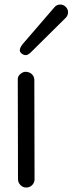

<svg xmlns="http://www.w3.org/2000/svg" viewBox="-20 -818 321 849"><path d="M246.6 -797.9Q260.3 -797.9 270.5 -787.8Q280.8 -777.8 280.8 -763.7Q280.8 -749.5 271 -739.7L115.2 -585.4Q102.1 -573.7 92.8 -574.2Q83.5 -574.7 75.2 -581.5Q66.4 -588.9 67.6 -597.7Q68.8 -606.4 73.7 -613.8Q78.6 -621.1 81.1 -624L221.7 -787.1Q231.4 -797.9 246.6 -797.9ZM58.6 -468.8Q58.6 -481.4 70.3 -491Q82 -500.5 92.3 -500.5Q109.4 -500.5 120.6 -490.2Q131.8 -480 131.8 -463.9V-463.4L132.8 -25.4Q132.8 -10.3 122.1 0.5Q111.3 11.2 96.2 11.2Q81.1 11.2 70.3 0.2Q59.6 -10.7 59.6 -25.9Z"/></svg>

Font: Manjari
Style: Regular
Weight: 400
Designer: Santhosh Thottingal <santhosh.thottingal@gmail.com>
Foundry: SMC
Version: Version 2.000